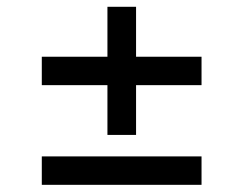

<svg xmlns="http://www.w3.org/2000/svg" viewBox="-20 -567 702 554"><path d="M100.6 -321.3V-403.3H290V-547.4H372.6V-403.3H561.5V-321.3H372.6V-177.7H290V-321.3ZM100.6 -33.7V-115.7H561.5V-33.7Z"/></svg>

Font: Inter
Style: Regular
Weight: 400
Designer: Rasmus Andersson
Foundry: rsms
Version: Version 4.001;git-9221beed3